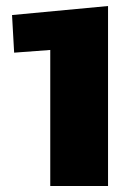

<svg xmlns="http://www.w3.org/2000/svg" viewBox="-20 -618 459 638"><path d="M147 -452 27 -443 20 -568 339 -598V0H147Z"/></svg>

Font: Gold Bold
Style: Regular
Weight: 400
Designer: jaiki
Version: Version 1.000